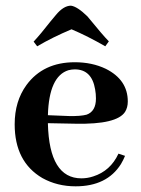

<svg xmlns="http://www.w3.org/2000/svg" viewBox="-20 -653 501 683"><path d="M246.1 -406.2Q306.6 -406.2 318.4 -335Q321.3 -319.3 321.3 -302.7Q321.3 -256.8 288.1 -245.1Q266.6 -239.3 225.6 -240.2L150.4 -243.2Q154.3 -381.8 223.6 -403.3Q235.4 -406.2 246.1 -406.2ZM424.8 -98.6 401.4 -106.4Q373 -44.9 311.5 -25.4Q291 -18.6 269.5 -18.6Q155.3 -18.6 150.4 -212.9Q150.4 -213.9 150.4 -214.8L249 -212.9Q395.5 -210 424.8 -254.9Q434.6 -270.5 434.6 -292Q434.6 -369.1 356.4 -408.2Q307.6 -431.6 246.1 -431.6Q133.8 -431.6 74.2 -350.6Q32.2 -293 32.2 -210.9Q32.2 -77.1 130.9 -19.5Q183.6 9.8 249 9.8Q360.4 9.8 410.2 -69.3Q418.9 -84 424.8 -98.6ZM354.5 -488.3 367.2 -505.9Q346.7 -526.4 291 -594.7Q254.9 -629.9 232.4 -632.8Q206.1 -632.8 178.7 -599.6Q172.9 -592.8 159.2 -576.2Q125 -532.2 99.6 -504.9L112.3 -488.3Q167 -520.5 234.4 -548.8Q292 -524.4 354.5 -488.3Z"/></svg>

Font: Abhaya Libre
Style: Bold
Weight: 700
Designer: Pushpananda Ekanayake, Sol Matas, Pathum Egodawatta
Foundry: Mooniak
Version: Version 1.050 ; ttfautohint (v1.6)